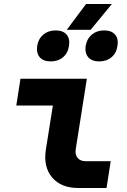

<svg xmlns="http://www.w3.org/2000/svg" viewBox="-20 -946 640 966"><path d="M375 0Q287 0 242 -53.5Q197 -107 211 -195L246 -415H62L83 -550H417L361 -195Q357 -168 370.5 -151.5Q384 -135 411 -135H537L516 0ZM316 -796 413 -926H543L436 -796ZM479 -637Q442 -637 424 -658Q406 -679 411 -715Q417 -751 442 -772Q467 -793 504 -793Q541 -793 559 -772Q577 -751 571 -715Q566 -679 541 -658Q516 -637 479 -637ZM235 -637Q198 -637 180 -658Q162 -679 167 -715Q173 -751 198 -772Q223 -793 260 -793Q297 -793 315 -772Q333 -751 327 -715Q322 -679 297 -658Q272 -637 235 -637Z"/></svg>

Font: JetBrains Mono NL ExtraBold
Style: Italic
Weight: 800
Italic angle: -9°
Monospace: yes
Designer: Philipp Nurullin, Konstantin Bulenkov
Foundry: JetBrains
Version: Version 2.305; ttfautohint (v1.8.4.7-5d5b)